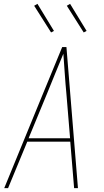

<svg xmlns="http://www.w3.org/2000/svg" viewBox="-20 -980 540 1000"><path d="M2 0 203 -490 304 -735H326L386 0H366L346 -242H122L22 0ZM345 -260 326 -490Q321 -542 317.5 -594.5Q314 -647 310 -700Q288 -647 266.5 -594.5Q245 -542 224 -490L129 -260ZM416 -811 328 -950 345 -960 431 -819ZM246 -811 158 -950 175 -960 261 -819Z"/></svg>

Font: Iosevka Thin
Style: Italic
Weight: 100
Italic angle: -9°
Monospace: yes
Designer: Belleve Invis
Foundry: Belleve Invis
Version: Version 32.5.0; ttfautohint (v1.8.4)